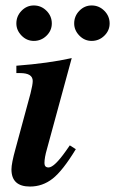

<svg xmlns="http://www.w3.org/2000/svg" viewBox="-20 -675 422 704"><path d="M382 -589Q382 -563 362.5 -544Q343 -525 316 -525Q290 -525 271 -544.5Q252 -564 252 -589Q252 -616 271 -635.5Q290 -655 316 -655Q343 -655 362.5 -635.5Q382 -616 382 -589ZM170 -589Q170 -563 150.5 -544Q131 -525 104 -525Q78 -525 59 -544.5Q40 -564 40 -589Q40 -616 59 -635.5Q78 -655 104 -655Q131 -655 150.5 -635.5Q170 -616 170 -589ZM236 -142 258 -128Q210 -49 173 -20Q136 9 90 9Q22 9 22 -54Q22 -76 37 -130L92 -333Q100 -365 100 -378Q100 -407 54 -407H40V-434Q158 -443 243 -462L152 -128Q143 -97 143 -77Q143 -61 158 -61Q179 -61 222 -122Z"/></svg>

Font: STIX
Style: Bold Italic
Weight: 700
Italic angle: -16.33°
Designer: MicroPress Inc., with final additions and corrections provided by Coen Hoffman, Elsevier (retired)
Version: Version 1.1.1